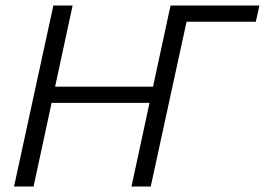

<svg xmlns="http://www.w3.org/2000/svg" viewBox="-20 -678 963 698"><path d="M458 0 600 -658H671L528 0ZM31 0 174 -658H244L102 0ZM120 -304 132 -363H585L572 -304ZM621 -599 634 -658H923L910 -599Z"/></svg>

Font: Ysabeau Infant
Style: Italic
Weight: 400
Italic angle: -12°
Designer: Christian Thalmann (Catharsis Fonts)
Version: Version 2.001;gftools[0.9.30]; featfreeze: ss01,ss02,lnum